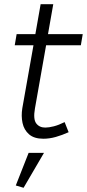

<svg xmlns="http://www.w3.org/2000/svg" viewBox="-20 -649 413 912"><path d="M306 -21Q275 -7 245 1.5Q215 10 186 10Q142 10 118 -11Q94 -32 87 -65Q80 -98 86 -135L139 -434H50L59 -487H148L173 -629H233L208 -487H373L364 -434H199L146 -134Q137 -83 152 -63Q167 -43 195 -43Q212 -43 235.5 -49Q259 -55 287 -69ZM92 243 55 232 116 77H189Z"/></svg>

Font: Inria Sans Light
Style: Italic
Weight: 300
Italic angle: -10°
Designer: Black Foundry Team
Foundry: Black Foundry
Version: Version 1.2; ttfautohint (v1.8.3)